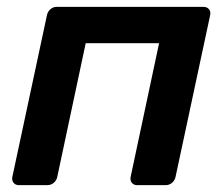

<svg xmlns="http://www.w3.org/2000/svg" viewBox="-20 -540 651 560"><path d="M35 0Q25 0 19.5 -7Q14 -14 16 -24L117 -496Q119 -506 127 -513Q135 -520 145 -520H573Q584 -520 589.5 -513Q595 -506 593 -496L492 -24Q490 -14 482 -7Q474 0 463 0H380Q370 0 364.5 -7Q359 -14 361 -24L444 -414H230L147 -24Q145 -14 137 -7Q129 0 118 0Z"/></svg>

Font: Rubik Medium
Style: Italic
Weight: 500
Italic angle: -12°
Designer: Hubert and Fischer
Foundry: Hubert and Fischer
Version: Version 2.300;gftools[0.9.30]